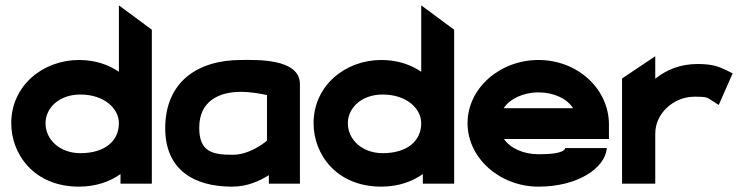

<svg xmlns="http://www.w3.org/2000/svg" viewBox="-20 -686 2773 717"><path d="M22 -226C22 -110 107 11 275 11C338 11 391 -8 430 -36V0H547V-575L424 -666V-418C386 -444 336 -462 275 -462C140 -462 22 -366 22 -226ZM150 -226C150 -282 200 -333 280 -333C369 -333 424 -281 424 -226C424 -159 371 -114 280 -114C204 -114 150 -164 150 -226Z M597 -207C597 -53 703 11 846 11C904 11 949 -10 984 -32V0H1100V-372C1100 -470 932 -462 880 -462C719 -462 597 -381 597 -207ZM724 -209C724 -309 798 -343 880 -343C916 -343 954 -336 977 -331V-161C960 -146 907 -108 849 -108C773 -108 724 -119 724 -209Z M1151 -226C1151 -110 1236 11 1404 11C1467 11 1520 -8 1559 -36V0H1676V-575L1553 -666V-418C1515 -444 1465 -462 1404 -462C1269 -462 1151 -366 1151 -226ZM1279 -226C1279 -282 1329 -333 1409 -333C1498 -333 1553 -281 1553 -226C1553 -159 1500 -114 1409 -114C1333 -114 1279 -164 1279 -226Z M1726 -226C1726 -95 1847 11 1991 11C2136 11 2240 -57 2246 -133H2091C2086 -112 2026 -110 1991 -110C1934 -110 1885 -133 1862 -167H2254V-221C2254 -355 2136 -462 1991 -462C1847 -462 1726 -357 1726 -226ZM1861 -282C1883 -316 1933 -341 1991 -341C2049 -341 2098 -317 2120 -282Z M2303 0H2427V-187C2427 -230 2448 -264 2474 -287C2498 -308 2531 -325 2576 -325C2622 -325 2622 -321 2639 -310L2664 -294L2716 -412L2694 -423C2668 -435 2646 -447 2585 -447C2518 -447 2467 -424 2427 -392V-476L2303 -393Z"/></svg>

Font: Charger Sport
Style: UltExt
Weight: 1000
Designer: Jasper
Foundry: Cannot Into Space Fonts
Version: Version 1.1